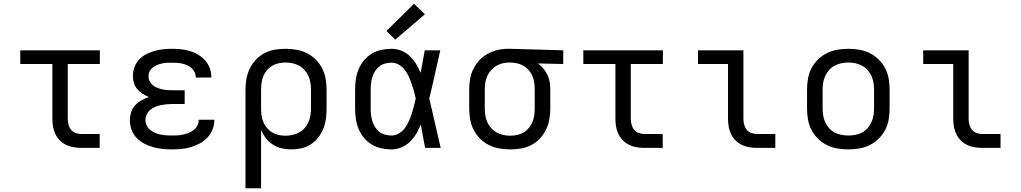

<svg xmlns="http://www.w3.org/2000/svg" viewBox="-20 -788 5440 1023"><path d="M413 0Q393 0 372 -3.5Q351 -7 332.5 -16Q314 -25 299 -40Q284 -55 275 -74Q266 -93 262.5 -113.5Q259 -134 259 -155V-447H88V-520H512V-447H341V-155Q341 -139 345 -124Q349 -109 358.5 -97Q368 -85 383 -79.5Q398 -74 413 -74H511V0Z M897 8Q872 8 846.5 5.5Q821 3 796 -4Q771 -11 748 -23Q725 -35 707.5 -53.5Q690 -72 681 -96.5Q672 -121 672 -147Q672 -168 678.5 -189.5Q685 -211 700 -227Q715 -243 734 -253.5Q753 -264 773 -271Q756 -278 739.5 -288.5Q723 -299 711 -313.5Q699 -328 693.5 -346.5Q688 -365 688 -384Q688 -408 696.5 -430.5Q705 -453 721 -470.5Q737 -488 758.5 -499Q780 -510 803 -516.5Q826 -523 849.5 -525.5Q873 -528 897 -528Q921 -528 945 -525.5Q969 -523 992 -516Q1015 -509 1036 -496.5Q1057 -484 1073 -466Q1089 -448 1097.5 -425Q1106 -402 1106 -378Q1106 -377 1106 -376.5Q1106 -376 1106 -375H1023Q1023 -375 1023 -375.5Q1023 -376 1023 -376Q1023 -390 1017 -403Q1011 -416 1001 -425Q991 -434 978 -440Q965 -446 951.5 -449Q938 -452 924.5 -453Q911 -454 897 -454Q884 -454 870.5 -453.5Q857 -453 843.5 -450Q830 -447 817.5 -442Q805 -437 794 -428.5Q783 -420 777 -408Q771 -396 771 -382Q771 -368 777 -355.5Q783 -343 794 -334Q805 -325 818 -320Q831 -315 844.5 -312Q858 -309 872 -308Q886 -307 900 -307H964V-234H900Q884 -234 868.5 -232.5Q853 -231 837.5 -228Q822 -225 807.5 -219Q793 -213 781 -203Q769 -193 762 -178.5Q755 -164 755 -149Q755 -148 755 -148Q755 -148 755 -148Q755 -133 762 -119Q769 -105 781 -95.5Q793 -86 807 -80Q821 -74 836 -71Q851 -68 866.5 -67Q882 -66 897 -66Q913 -66 928 -67Q943 -68 958 -71.5Q973 -75 987 -81Q1001 -87 1013 -96.5Q1025 -106 1032 -120Q1039 -134 1039 -150Q1039 -150 1039 -150Q1039 -150 1039 -150H1122Q1122 -149 1122 -149Q1122 -149 1122 -148Q1122 -123 1112.5 -98.5Q1103 -74 1085.5 -55.5Q1068 -37 1045.5 -24.5Q1023 -12 998.5 -4.5Q974 3 948.5 5.5Q923 8 897 8Z M1288 215V-310Q1288 -339 1293 -367.5Q1298 -396 1310.5 -422Q1323 -448 1343 -469.5Q1363 -491 1388.5 -504.5Q1414 -518 1443 -523Q1472 -528 1501 -528Q1530 -528 1559 -523Q1588 -518 1614.5 -505Q1641 -492 1662 -471Q1683 -450 1696.5 -423.5Q1710 -397 1715 -368Q1720 -339 1720 -310V-210Q1720 -183 1716.5 -156Q1713 -129 1703 -103.5Q1693 -78 1676 -56Q1659 -34 1636 -19Q1613 -4 1586.5 2Q1560 8 1532 8Q1507 8 1481.5 2.5Q1456 -3 1434.5 -17Q1413 -31 1397 -51.5Q1381 -72 1371 -96V215ZM1501 -65Q1520 -65 1538.5 -69Q1557 -73 1573.5 -82Q1590 -91 1603 -105.5Q1616 -120 1623.5 -137Q1631 -154 1634 -172.5Q1637 -191 1637 -210V-310Q1637 -329 1634 -347.5Q1631 -366 1623.5 -383Q1616 -400 1603 -414.5Q1590 -429 1573.5 -438Q1557 -447 1538.5 -451Q1520 -455 1501 -455Q1483 -455 1464.5 -451Q1446 -447 1430 -437.5Q1414 -428 1402 -413.5Q1390 -399 1383 -382Q1376 -365 1373.5 -346.5Q1371 -328 1371 -310V-210Q1371 -192 1373.5 -173.5Q1376 -155 1383 -138Q1390 -121 1402 -106.5Q1414 -92 1430 -82.5Q1446 -73 1464 -69Q1482 -65 1501 -65Z M2066 8Q2038 8 2011 2Q1984 -4 1960 -18.5Q1936 -33 1918.5 -54.5Q1901 -76 1890.5 -101.5Q1880 -127 1876 -154.5Q1872 -182 1872 -210V-310Q1872 -338 1876 -365.5Q1880 -393 1890.5 -418.5Q1901 -444 1918.5 -465.5Q1936 -487 1960 -501.5Q1984 -516 2011 -522Q2038 -528 2066 -528Q2093 -528 2118.5 -518Q2144 -508 2163 -489.5Q2182 -471 2196.5 -448Q2211 -425 2221 -400Q2227 -430 2232.5 -460Q2238 -490 2243 -520H2326Q2311 -456 2297 -391.5Q2283 -327 2267 -263Q2283 -198 2297.5 -132Q2312 -66 2328 0H2245Q2239 -31 2233.5 -62Q2228 -93 2222 -125Q2212 -99 2198 -75.5Q2184 -52 2164.5 -33Q2145 -14 2119 -3Q2093 8 2066 8ZM2066 -66Q2087 -66 2105.5 -77Q2124 -88 2136.5 -105Q2149 -122 2158 -141.5Q2167 -161 2173.5 -181.5Q2180 -202 2185.5 -222.5Q2191 -243 2195 -263Q2191 -283 2185.5 -303Q2180 -323 2173 -342.5Q2166 -362 2157.5 -381Q2149 -400 2136 -416.5Q2123 -433 2105 -443.5Q2087 -454 2066 -454Q2049 -454 2032 -449.5Q2015 -445 2001.5 -434.5Q1988 -424 1978.5 -409Q1969 -394 1964 -378Q1959 -362 1957 -344.5Q1955 -327 1955 -310V-210Q1955 -193 1957 -175.5Q1959 -158 1964 -142Q1969 -126 1978.5 -111Q1988 -96 2001.5 -85.5Q2015 -75 2032 -70.5Q2049 -66 2066 -66ZM2086 -577 2039 -623 2186 -768 2244 -712Z M2699 8Q2670 8 2641 3Q2612 -2 2585.5 -15Q2559 -28 2538 -49Q2517 -70 2503.5 -96.5Q2490 -123 2485 -152Q2480 -181 2480 -210V-310Q2480 -338 2484.5 -366Q2489 -394 2501.5 -419.5Q2514 -445 2533 -466Q2552 -487 2577 -500.5Q2602 -514 2629 -521Q2656 -528 2685 -528Q2688 -528 2692 -528Q2696 -528 2700 -528L2981 -520V-447L2846 -450Q2862 -439 2875 -423Q2888 -407 2897 -388.5Q2906 -370 2909 -350Q2912 -330 2912 -310V-210Q2912 -181 2907 -152.5Q2902 -124 2889.5 -98Q2877 -72 2857 -50.5Q2837 -29 2811.5 -15.5Q2786 -2 2757 3Q2728 8 2699 8ZM2699 -65Q2717 -65 2735.5 -69Q2754 -73 2770 -82.5Q2786 -92 2798 -106.5Q2810 -121 2817 -138Q2824 -155 2826.5 -173.5Q2829 -192 2829 -210V-310Q2829 -327 2827 -344.5Q2825 -362 2818.5 -378.5Q2812 -395 2801.5 -409Q2791 -423 2776.5 -433Q2762 -443 2745 -448Q2728 -453 2711 -454L2700 -455Q2698 -455 2695.5 -455Q2693 -455 2691 -455Q2673 -455 2655 -450Q2637 -445 2621.5 -435.5Q2606 -426 2594.5 -412Q2583 -398 2575.5 -381Q2568 -364 2565.5 -346Q2563 -328 2563 -310V-210Q2563 -191 2566 -172.5Q2569 -154 2576.5 -137Q2584 -120 2597 -105.5Q2610 -91 2626.5 -82Q2643 -73 2661.5 -69Q2680 -65 2699 -65Z M3413 0Q3393 0 3372 -3.5Q3351 -7 3332.5 -16Q3314 -25 3299 -40Q3284 -55 3275 -74Q3266 -93 3262.5 -113.5Q3259 -134 3259 -155V-447H3088V-520H3512V-447H3341V-155Q3341 -139 3345 -124Q3349 -109 3358.5 -97Q3368 -85 3383 -79.5Q3398 -74 3413 -74H3511V0Z M4013 0Q3993 0 3972 -3.5Q3951 -7 3932.5 -16Q3914 -25 3899 -40Q3884 -55 3875 -74Q3866 -93 3862.5 -113.5Q3859 -134 3859 -155V-447H3699V-520H3941V-155Q3941 -139 3945 -124Q3949 -109 3958.5 -97Q3968 -85 3983 -79.5Q3998 -74 4013 -74H4111V0Z M4500 8Q4471 8 4441.5 3Q4412 -2 4386 -15Q4360 -28 4338.5 -49Q4317 -70 4303.5 -96Q4290 -122 4285 -151.5Q4280 -181 4280 -210V-310Q4280 -339 4285 -368.5Q4290 -398 4303.5 -424Q4317 -450 4338.5 -471Q4360 -492 4386 -505Q4412 -518 4441.5 -523Q4471 -528 4500 -528Q4529 -528 4558.5 -523Q4588 -518 4614 -505Q4640 -492 4661.5 -471Q4683 -450 4696.5 -424Q4710 -398 4715 -368.5Q4720 -339 4720 -310V-210Q4720 -181 4715 -151.5Q4710 -122 4696.5 -96Q4683 -70 4661.5 -49Q4640 -28 4614 -15Q4588 -2 4558.5 3Q4529 8 4500 8ZM4500 -66Q4519 -66 4537.5 -69.5Q4556 -73 4573 -82Q4590 -91 4602.5 -105Q4615 -119 4623 -136.5Q4631 -154 4634 -172.5Q4637 -191 4637 -210V-310Q4637 -329 4634 -347.5Q4631 -366 4623 -383.5Q4615 -401 4602.5 -415Q4590 -429 4573 -438Q4556 -447 4537.5 -451Q4519 -455 4500 -455Q4481 -455 4462.5 -451Q4444 -447 4427 -438Q4410 -429 4397.5 -415Q4385 -401 4377 -383.5Q4369 -366 4366 -347.5Q4363 -329 4363 -310V-210Q4363 -191 4366 -172.5Q4369 -154 4377 -136.5Q4385 -119 4397.5 -105Q4410 -91 4427 -82Q4444 -73 4462.5 -69.5Q4481 -66 4500 -66Z M5213 0Q5193 0 5172 -3.5Q5151 -7 5132.5 -16Q5114 -25 5099 -40Q5084 -55 5075 -74Q5066 -93 5062.5 -113.5Q5059 -134 5059 -155V-447H4899V-520H5141V-155Q5141 -139 5145 -124Q5149 -109 5158.5 -97Q5168 -85 5183 -79.5Q5198 -74 5213 -74H5311V0Z"/></svg>

Font: Iosevka SS04 Extended
Style: Regular
Weight: 400
Width: 7
Monospace: yes
Designer: Belleve Invis
Foundry: Belleve Invis
Version: Version 19.0.0; ttfautohint (v1.8.4)